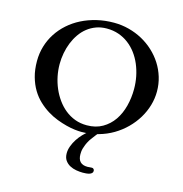

<svg xmlns="http://www.w3.org/2000/svg" viewBox="-135 -832 1161 1216"><g transform="rotate(15 446.0 -224.5)"><path d="M440.4 12.7Q423.3 12.7 397.7 9.8Q372.1 6.8 341.6 -1Q311 -8.8 277.8 -21.5Q244.6 -34.2 212.6 -54Q180.7 -73.7 151.9 -100.8Q123 -127.9 101.3 -163.8Q79.6 -199.7 66.7 -245.6Q53.7 -291.5 53.7 -348.6Q53.7 -399.4 67.6 -445.8Q81.5 -492.2 107.4 -532.2Q133.3 -572.3 170.2 -605Q207 -637.7 252.4 -660.6Q297.9 -683.6 351.1 -696.3Q404.3 -709 462.9 -709Q513.7 -709 561.3 -696.5Q608.9 -684.1 650.4 -661.4Q691.9 -638.7 726.3 -606.9Q760.7 -575.2 785.6 -536.1Q810.5 -497.1 824.2 -451.9Q837.9 -406.7 837.9 -357.9Q837.9 -312 824.7 -266.8Q811.5 -221.7 786.6 -180.4Q761.7 -139.2 726.3 -104Q690.9 -68.8 647 -42.7Q603 -16.6 550.8 -2Q498.5 12.7 440.4 12.7ZM197.3 -366.7Q197.3 -327.1 205.3 -287.6Q213.4 -248 229 -211.4Q244.6 -174.8 267.6 -142.8Q290.5 -110.8 319.8 -87.2Q349.1 -63.5 385 -50Q420.9 -36.6 462.9 -36.6Q522 -36.6 565.4 -61.8Q608.9 -86.9 637.5 -128.4Q666 -169.9 679.9 -223.9Q693.8 -277.8 693.8 -335.4Q693.8 -377.4 685.8 -417.7Q677.7 -458 662.4 -494.4Q647 -530.8 624.3 -561.3Q601.6 -591.8 572 -614.3Q542.5 -636.7 506.6 -649.2Q470.7 -661.6 428.7 -661.6Q391.1 -661.6 359.4 -649.9Q327.6 -638.2 302 -617.9Q276.4 -597.7 256.8 -569.6Q237.3 -541.5 224.1 -508.8Q210.9 -476.1 204.1 -439.7Q197.3 -403.3 197.3 -366.7ZM543 0Q542 0.5 536.6 7.6Q531.2 14.6 524.4 23.7Q517.6 32.7 511.2 41.3Q504.9 49.8 502.9 53.2Q492.2 71.3 486.1 86.2Q480 101.1 476.8 113Q473.6 125 472.9 134.5Q472.2 144 472.2 150.9Q472.2 216.3 536.1 216.3Q541.5 216.3 549.3 215.3Q557.1 214.4 565.4 214.4Q572.3 214.4 576.7 219.5Q581.1 224.6 581.1 231Q581.1 240.7 575 246.3Q568.8 252 559.3 254.9Q549.8 257.8 538.6 258.8Q527.3 259.8 517.1 259.8Q496.6 259.8 473.6 255.9Q450.7 252 431.4 241.7Q412.1 231.4 399.4 213.4Q386.7 195.3 386.7 167Q386.7 143.6 395.8 119.4Q404.8 95.2 419.2 73Q433.6 50.8 451.7 32Q469.7 13.2 488.3 0Z"/></g></svg>

Font: Cardo
Style: Bold
Weight: 700
Designer: David J. Perry
Foundry: David J. Perry
Version: Version 1.0011